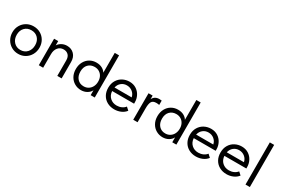

<svg xmlns="http://www.w3.org/2000/svg" viewBox="76 -1727 4035 2761"><g transform="rotate(30 2093.5 -346.0)"><path d="M42 -222Q42 -286 71.5 -337.5Q101 -389 152 -418.5Q203 -448 267 -448Q331 -448 382 -418.5Q433 -389 462 -337.5Q491 -286 491 -222Q491 -157 461.5 -104.5Q432 -52 381 -22Q330 8 267 8Q204 8 152.5 -22.5Q101 -53 71.5 -105.5Q42 -158 42 -222ZM419 -222Q419 -294 377 -338.5Q335 -383 267 -383Q199 -383 156.5 -338.5Q114 -294 114 -222Q114 -149 157 -103Q200 -57 267 -57Q334 -57 376.5 -103Q419 -149 419 -222Z M987 -272V0H915V-256Q915 -316 884.5 -346Q854 -376 806 -376Q749 -376 714.5 -334Q680 -292 680 -226V0H608V-440H676V-368Q696 -402 735.5 -424Q775 -446 823 -446Q895 -446 941 -399Q987 -352 987 -272Z M1465 -700H1537V0H1469V-82Q1450 -42 1407 -17Q1364 8 1309 8Q1252 8 1203 -20Q1154 -48 1125 -99.5Q1096 -151 1096 -220Q1096 -288 1124.5 -340Q1153 -392 1201.5 -420Q1250 -448 1309 -448Q1366 -448 1406.5 -425.5Q1447 -403 1465 -370ZM1465 -217V-227Q1465 -268 1448 -303Q1431 -338 1397.5 -359.5Q1364 -381 1318 -381Q1253 -381 1212 -338.5Q1171 -296 1171 -221Q1171 -148 1211 -103.5Q1251 -59 1316 -59Q1362 -59 1396 -81.5Q1430 -104 1447.5 -140.5Q1465 -177 1465 -217Z M2071 -206H1707Q1711 -138 1755.5 -97.5Q1800 -57 1866 -57Q1908 -57 1944.5 -73.5Q1981 -90 2003 -119L2050 -76Q2019 -35 1969 -13.5Q1919 8 1862 8Q1797 8 1745 -20Q1693 -48 1663.5 -99.5Q1634 -151 1634 -220Q1634 -291 1665 -342.5Q1696 -394 1747.5 -421Q1799 -448 1859 -448Q1924 -448 1972 -417Q2020 -386 2045.5 -336Q2071 -286 2071 -231ZM1711 -267H1996Q1986 -318 1946 -350.5Q1906 -383 1852 -383Q1800 -383 1761.5 -352Q1723 -321 1711 -267Z M2393 -443V-371Q2366 -376 2344 -376Q2286 -376 2267 -340.5Q2248 -305 2248 -234V0H2176V-440H2244V-381Q2277 -446 2354 -446Q2377 -446 2393 -443Z M2820 -700H2892V0H2824V-82Q2805 -42 2762 -17Q2719 8 2664 8Q2607 8 2558 -20Q2509 -48 2480 -99.5Q2451 -151 2451 -220Q2451 -288 2479.5 -340Q2508 -392 2556.5 -420Q2605 -448 2664 -448Q2721 -448 2761.5 -425.5Q2802 -403 2820 -370ZM2820 -217V-227Q2820 -268 2803 -303Q2786 -338 2752.5 -359.5Q2719 -381 2673 -381Q2608 -381 2567 -338.5Q2526 -296 2526 -221Q2526 -148 2566 -103.5Q2606 -59 2671 -59Q2717 -59 2751 -81.5Q2785 -104 2802.5 -140.5Q2820 -177 2820 -217Z M3426 -206H3062Q3066 -138 3110.5 -97.5Q3155 -57 3221 -57Q3263 -57 3299.5 -73.5Q3336 -90 3358 -119L3405 -76Q3374 -35 3324 -13.5Q3274 8 3217 8Q3152 8 3100 -20Q3048 -48 3018.5 -99.5Q2989 -151 2989 -220Q2989 -291 3020 -342.5Q3051 -394 3102.5 -421Q3154 -448 3214 -448Q3279 -448 3327 -417Q3375 -386 3400.5 -336Q3426 -286 3426 -231ZM3066 -267H3351Q3341 -318 3301 -350.5Q3261 -383 3207 -383Q3155 -383 3116.5 -352Q3078 -321 3066 -267Z M3935 -206H3571Q3575 -138 3619.5 -97.5Q3664 -57 3730 -57Q3772 -57 3808.5 -73.5Q3845 -90 3867 -119L3914 -76Q3883 -35 3833 -13.5Q3783 8 3726 8Q3661 8 3609 -20Q3557 -48 3527.5 -99.5Q3498 -151 3498 -220Q3498 -291 3529 -342.5Q3560 -394 3611.5 -421Q3663 -448 3723 -448Q3788 -448 3836 -417Q3884 -386 3909.5 -336Q3935 -286 3935 -231ZM3575 -267H3860Q3850 -318 3810 -350.5Q3770 -383 3716 -383Q3664 -383 3625.5 -352Q3587 -321 3575 -267Z M4112 0H4040V-700H4112Z"/></g></svg>

Font: Tilda Sans
Style: Regular
Weight: 400
Designer: ParaType Ltd
Foundry: ParaType Ltd
Version: Version 1.002W